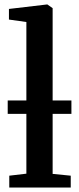

<svg xmlns="http://www.w3.org/2000/svg" viewBox="-20 -839 354 859"><path d="M98 -62V-740.5L20 -751.5V-799L190 -819H192L215.5 -802.5V-61L296.5 -53V0H21.5V-53ZM299.5 -389.5V-329.5H14.5V-389.5Z"/></svg>

Font: Merriweather 20pt SemiBold
Style: Regular
Weight: 600
Version: Version 2.100